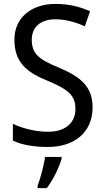

<svg xmlns="http://www.w3.org/2000/svg" viewBox="-20 -810 539 985"><path d="M455 -259C455 -364 396 -415 282 -463C178 -506 143 -534 143 -607C143 -668 185 -711 264 -711C317 -711 369 -696 415 -675L442 -752C395 -774 335 -790 265 -790C140 -790 53 -718 54 -606C54 -494 112 -441 221 -397C332 -351 367 -320 367 -251C367 -182 318 -134 226 -134C162 -134 93 -152 46 -175V-89C90 -67 153 -56 225 -56C365 -56 455 -134 455 -259ZM296 4V-5H211C206 37 186 109 173 143V155H220C253 113 285 45 296 4Z"/></svg>

Font: Noto Sans Malayalam UI SemiCondensed
Style: Regular
Weight: 400
Width: 4
Designer: Jelle Bosma - Monotype Design Team
Foundry: Monotype Imaging Inc.
Version: Version 2.104